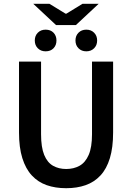

<svg xmlns="http://www.w3.org/2000/svg" viewBox="-20 -978 695 1010"><path d="M328 12Q271 12 225.5 -4Q180 -20 147.5 -55Q115 -90 97.5 -146Q80 -202 80 -281V-654H196V-272Q196 -203 212.5 -163Q229 -123 259 -106Q289 -89 328 -89Q368 -89 398.5 -106Q429 -123 446.5 -163Q464 -203 464 -272V-654H575V-281Q575 -202 558 -146Q541 -90 508.5 -55Q476 -20 430.5 -4Q385 12 328 12ZM220 -708Q195 -708 179 -724Q163 -740 163 -765Q163 -790 179 -806Q195 -822 220 -822Q246 -822 261.5 -806Q277 -790 277 -765Q277 -740 261.5 -724Q246 -708 220 -708ZM434 -708Q409 -708 393 -724Q377 -740 377 -765Q377 -790 393 -806Q409 -822 434 -822Q459 -822 475 -806Q491 -790 491 -765Q491 -740 475 -724Q459 -708 434 -708ZM275 -846 155 -958H240L325 -906H329L414 -958H499L379 -846Z"/></svg>

Font: Source Sans 3 SemiBold
Style: Regular
Weight: 600
Designer: Paul D. Hunt
Foundry: Adobe
Version: Version 3.046;hotconv 1.0.118;makeotfexe 2.5.65603